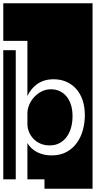

<svg xmlns="http://www.w3.org/2000/svg" viewBox="-32 -937 584 1170"><path d="M135 -688H-12V-917H532V213H239V156H135V-65Q157 -28 196 -9Q235 10 282 10Q336 10 374.5 -11.5Q413 -33 437.5 -68Q462 -103 473.5 -146.5Q485 -190 485 -235Q485 -287 471 -327.5Q457 -368 431.5 -396Q406 -424 371.5 -439Q337 -454 295 -454Q263 -454 238 -446Q213 -438 193.5 -424Q174 -410 159.5 -391.5Q145 -373 135 -352ZM410 -229Q410 -193 401.5 -161Q393 -129 375.5 -104.5Q358 -80 332 -65.5Q306 -51 270 -51Q241 -51 216.5 -61Q192 -71 174 -89Q156 -107 145.5 -131Q135 -155 135 -183V-246Q135 -271 145.5 -297Q156 -323 175.5 -344.5Q195 -366 221 -379.5Q247 -393 279 -393Q306 -393 330 -382.5Q354 -372 372 -351Q390 -330 400 -299.5Q410 -269 410 -229ZM-12 156V-631H64V156Z"/></svg>

Font: Zilla Slab Regular Highlight
Style: Regular
Weight: 410
Designer: Typotheque Type Foundry
Foundry: Typotheque type foundry
Version: Version 1.0; 2017